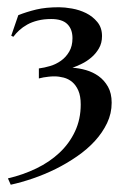

<svg xmlns="http://www.w3.org/2000/svg" viewBox="-20 -732 368 533"><path d="M87.9 -542Q103 -543.9 119.4 -548.8Q135.7 -553.7 149.4 -563.5Q163.1 -573.2 172.1 -588.6Q181.2 -604 181.2 -626Q181.2 -650.9 167 -665Q152.8 -679.2 122.1 -679.2Q101.6 -679.2 85 -675Q68.4 -670.9 55.7 -663.8Q43 -656.7 33.4 -647.9Q23.9 -639.2 17.1 -629.9L11.2 -632.8L30.8 -689.9Q54.2 -699.2 80.8 -705.6Q107.4 -711.9 144 -711.9Q159.2 -711.9 179.9 -708.3Q200.7 -704.6 219 -695.6Q237.3 -686.5 250.2 -670.9Q263.2 -655.3 263.2 -631.8Q263.2 -612.3 254.6 -597.7Q246.1 -583 233.4 -572.3Q220.7 -561.5 206.5 -554.7Q192.4 -547.9 181.2 -543.9Q199.2 -543 218.8 -537.4Q238.3 -531.7 253.9 -520.5Q269.5 -509.3 279.8 -491.2Q290 -473.1 290 -446.8Q290 -417 277.3 -390.4Q264.6 -363.8 243.4 -340.6Q222.2 -317.4 193.8 -297.9Q165.5 -278.3 134.5 -262.9Q103.5 -247.6 71.3 -236.6Q39.1 -225.6 9.8 -219.2L2 -236.8Q43.9 -246.6 80.8 -264.4Q117.7 -282.2 145 -307.9Q172.4 -333.5 188.2 -367.2Q204.1 -400.9 204.1 -441.9Q204.1 -465.3 197.5 -480.5Q190.9 -495.6 180.4 -504.4Q169.9 -513.2 156.7 -516.6Q143.6 -520 130.9 -520Q122.1 -520 114.3 -519Q106.4 -518.1 100.6 -517.1Q93.8 -515.6 87.9 -514.2V-542Z"/></svg>

Font: Marcellus SC
Style: Regular
Weight: 400
Designer: Astigmatic (AOETI)
Foundry: Astigmatic (AOETI)
Version: Version 1.001